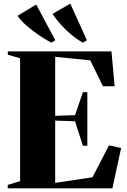

<svg xmlns="http://www.w3.org/2000/svg" viewBox="-20 -1022 688 1042"><path d="M89 -39V-706L22.5 -725V-743H585L602 -554H538.5L470 -694.5L279.5 -713.5V-393.5L387 -397L430 -521.5H454V-231H430L387 -364L279.5 -367.5V-29.5L482 -60L571.5 -233L637.5 -219L590 0H22V-18.5ZM258 -791Q237.5 -801.5 211.2 -818.2Q185 -835 158.5 -855Q132 -875 109.8 -896Q87.5 -917 75.5 -936.5L176.5 -997.5L280 -803.5L259 -791ZM429.5 -791Q397.5 -808 365.8 -834.8Q334 -861.5 307.8 -891.2Q281.5 -921 265 -946.5L361.5 -1002.5L451.5 -803.5L430.5 -791Z"/></svg>

Font: Merriweather 144pt Black
Style: Regular
Weight: 900
Version: Version 2.100